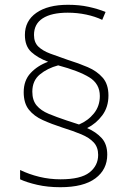

<svg xmlns="http://www.w3.org/2000/svg" viewBox="-20 -780 557 802"><path d="M79 -395Q79 -444 108 -475Q137 -506 181 -522Q138 -538 111 -562.5Q84 -587 84 -634Q84 -693 132 -726.5Q180 -760 264 -760Q311 -760 350 -751.5Q389 -743 421 -730L407 -697Q378 -711 340.5 -719Q303 -727 263 -727Q195 -727 158.5 -703.5Q122 -680 122 -634Q122 -603 140 -585.5Q158 -568 190 -556Q222 -544 263 -530Q308 -516 346.5 -499.5Q385 -483 409 -455.5Q433 -428 433 -381Q433 -333 407.5 -298.5Q382 -264 344 -245Q381 -229 404.5 -203.5Q428 -178 428 -134Q428 -72 378.5 -35Q329 2 232 2Q179 2 135.5 -8Q92 -18 64 -31V-70Q101 -52 144 -41.5Q187 -31 233 -31Q317 -31 353.5 -59.5Q390 -88 390 -133Q390 -165 371.5 -185Q353 -205 319.5 -219Q286 -233 241 -247Q195 -262 158.5 -278.5Q122 -295 100.5 -322Q79 -349 79 -395ZM115 -397Q115 -361 133 -339.5Q151 -318 183.5 -304.5Q216 -291 258 -277L310 -260Q348 -276 372.5 -306.5Q397 -337 397 -379Q397 -430 353 -457Q309 -484 223 -507Q178 -495 146.5 -469Q115 -443 115 -397Z"/></svg>

Font: Noto Sans Kannada ExtraLight
Style: Regular
Weight: 200
Designer: Jelle Bosma - Monotype Design Team
Foundry: Monotype Imaging Inc.
Version: Version 2.005; ttfautohint (v1.8.4.7-5d5b)